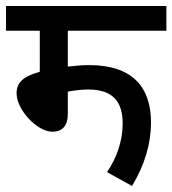

<svg xmlns="http://www.w3.org/2000/svg" viewBox="-20 -642 572 637"><path d="M205 -540H532V-622H0V-540H112V-404C56 -388 35 -368 35 -332C35 -279 102 -205 154 -205C188 -205 205 -226 205 -264V-338C227 -342 250 -345 273 -345C358 -345 387 -301 387 -232C387 -173 366 -116 335 -71L418 -25C460 -94 481 -166 481 -235C481 -347 426 -426 275 -426C253 -426 229 -424 205 -421Z"/></svg>

Font: Noto Sans SemiCondensed Medium
Style: Regular
Weight: 500
Width: 4
Designer: Monotype Design Team
Foundry: Monotype Imaging Inc.
Version: Version 2.013